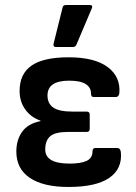

<svg xmlns="http://www.w3.org/2000/svg" viewBox="-20 -732 541 764"><path d="M252 12Q153 12 99 -24Q45 -60 45 -129Q45 -175 68 -207.5Q91 -240 141 -250V-252Q103 -265 80.5 -296.5Q58 -328 58 -370Q58 -438 105.5 -471Q153 -504 253 -504Q356 -504 408 -465.5Q460 -427 455 -362Q453 -346 441 -346H352Q342 -346 342 -361Q342 -384 321 -397.5Q300 -411 255 -411Q169 -411 169 -352Q169 -320 192 -304Q215 -288 268 -288H325Q337 -288 337 -276V-219Q337 -207 325 -207H250Q200 -207 180 -190Q160 -173 160 -137Q160 -81 257 -81Q302 -81 325 -92Q348 -103 348 -129Q348 -143 359 -143H447Q459 -143 461 -126Q467 -60 414.5 -24Q362 12 252 12ZM202 -545Q191 -545 193 -557L229 -702Q231 -712 242 -712H338Q351 -712 345 -698L284 -554Q280 -545 271 -545Z"/></svg>

Font: Sofia Sans
Style: Bold
Weight: 700
Designer: Botio Nikoltchev, Ani Petrova
Foundry: lettersoup
Version: Version 4.100; ttfautohint (v1.8.4.7-5d5b)